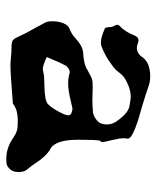

<svg xmlns="http://www.w3.org/2000/svg" viewBox="38 -510 509 626"><g transform="rotate(90 293.0 -196.5)"><path d="M498.5 38.1Q460.9 38.1 427.7 14.6Q408.7 1.5 391.4 1Q374 0.5 371.6 0.5Q340.8 0.5 321.8 13.2Q320.3 15.1 316.4 16.6Q217.8 24.4 195.8 24.4Q181.6 24.4 167.5 22.9Q150.9 21 134.8 21H131.3Q122.6 21 115.7 19Q106.9 16.1 101.1 2.9Q87.9 -26.9 71.3 -55.2Q61.5 -72.3 52.7 -89.4Q48.8 -98.1 48.8 -111.3Q48.8 -132.3 55.2 -147.9Q61.5 -163.6 71.8 -167.5Q91.3 -174.8 106 -189Q128.4 -210 149.9 -212.4Q190.9 -214.8 207.5 -226.6Q210.4 -228.5 224.1 -235.4Q234.9 -241.7 246.1 -243.2L266.1 -243.7L303.7 -242.7Q324.7 -242.7 345.7 -244.6Q356.4 -246.1 367.4 -253.9Q378.4 -261.7 381.8 -270.3Q385.3 -278.8 385.3 -288.1Q385.3 -306.2 377 -318.8Q349.6 -358.9 326.7 -363.3Q303.7 -367.7 295.9 -367.7Q265.6 -367.7 232.4 -346.7Q223.1 -339.8 215.8 -329.6Q208.5 -319.3 199.7 -312.5L193.8 -308.1Q163.1 -284.2 128.4 -271.5Q123.5 -270.5 117.7 -270.5Q100.6 -270.5 71.8 -283.7Q68.8 -285.2 67.9 -296.9Q67.9 -307.6 64 -313.5Q60.1 -319.3 60.1 -323.7Q60.1 -328.6 66.9 -334.5Q69.8 -336.9 71.8 -339.4Q86.4 -357.4 94.7 -378.9Q100.1 -393.1 110.8 -393.1Q115.2 -393.1 120.1 -391.1Q128.4 -387.7 135.7 -387.7Q154.3 -387.7 167 -407.2Q185.1 -431.2 228.5 -431.2Q244.1 -431.2 257.8 -426.8Q290 -415.5 323.2 -405.8Q420.9 -379.4 430.2 -362.8Q431.6 -359.9 431.6 -357.9V-356.9Q430.2 -351.1 430.2 -344.2Q430.2 -332 437 -303.2Q442.4 -283.7 442.4 -274.9Q442.4 -268.6 438 -268.1Q435.1 -250.5 435.1 -196.8Q435.1 -123 463.9 -106.4Q487.8 -93.8 510.7 -58.6Q520.5 -43 532.7 -29.3Q540.5 -19.5 540.5 -1Q540.5 17.1 528.8 28.3Q520.5 36.1 512.9 37.1Q505.4 38.1 498.5 38.1ZM206.1 -81.1Q213.4 -82 226.6 -85L234.4 -85.4H238.3L245.1 -85.9L261.7 -86.4Q308.1 -87.4 318.8 -97.7Q335.4 -113.8 351.6 -149.4Q355.5 -158.7 355.5 -165Q355.5 -172.9 343.8 -175.8Q338.4 -177.7 334.5 -177.7Q331.5 -177.7 313.5 -173.3Q274.4 -163.6 251.5 -163.6Q233.9 -163.6 215.8 -168.9H213.9Q209.5 -168.9 203.1 -165Q196.8 -161.1 193.4 -155.8Q182.1 -134.3 172.9 -111.3L165.5 -93.8Q193.8 -81.1 203.6 -81.1Z"/></g></svg>

Font: X Typewriter
Style: Regular
Weight: 400
Monospace: yes
Designer: GGBot
Version: 0.50